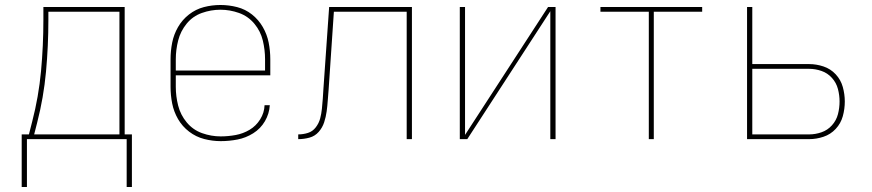

<svg xmlns="http://www.w3.org/2000/svg" viewBox="-20 -558 3496 770"><path d="M488 192H509V-19H480V-530H154V-478Q154 -375 144.5 -272.5Q135 -170 109 -70L96 -19H67V0H488ZM117 -19 129 -66Q155 -167 164.5 -270.5Q174 -374 174 -478V-511H459V-19ZM67 192H88V0H67Z M865 8Q899 8 932.5 1.5Q966 -5 995.5 -23.5Q1025 -42 1042.5 -72Q1060 -102 1062 -136H1041Q1040 -106 1023.5 -79.5Q1007 -53 981 -37.5Q955 -22 925 -16.5Q895 -11 865 -11Q827 -11 790.5 -24Q754 -37 729 -67Q704 -97 694.5 -134.5Q685 -172 685 -210V-256H1064V-320Q1064 -354 1057.5 -387Q1051 -420 1034 -449.5Q1017 -479 990.5 -500Q964 -521 931 -529.5Q898 -538 864 -538Q830 -538 797.5 -529.5Q765 -521 738 -500Q711 -479 694 -449.5Q677 -420 670.5 -387Q664 -354 664 -320V-210Q664 -176 670.5 -143Q677 -110 694 -80.5Q711 -51 738.5 -30Q766 -9 799 -0.5Q832 8 865 8ZM685 -275V-320Q685 -358 694.5 -395.5Q704 -433 728.5 -463Q753 -493 789.5 -506Q826 -519 864 -519Q902 -519 938.5 -506Q975 -493 1000 -463Q1025 -433 1034 -395.5Q1043 -358 1043 -320V-275Z M1176 0Q1199 0 1221 -6Q1243 -12 1258 -29Q1273 -46 1280 -67.5Q1287 -89 1290 -111Q1293 -133 1294.5 -155.5Q1296 -178 1298 -200L1319 -511H1611V0H1632V-530H1300L1277 -201Q1276 -182 1274.5 -162Q1273 -142 1271 -122Q1269 -102 1264 -83Q1259 -64 1246.5 -47.5Q1234 -31 1215 -25Q1196 -19 1176 -19Z M1824 0H1854L2187 -513V0H2208V-530H2178L1845 -17V-530H1824Z M2582 0H2602V-511H2796V-530H2388V-511H2582Z M2976 0H3225Q3254 0 3282.5 -9.5Q3311 -19 3331.5 -41Q3352 -63 3360 -92Q3368 -121 3368 -151Q3368 -180 3360 -209Q3352 -238 3331.5 -260Q3311 -282 3282.5 -291.5Q3254 -301 3225 -301H2997V-530H2976ZM2997 -19V-282H3225Q3250 -282 3274.5 -273.5Q3299 -265 3316.5 -245.5Q3334 -226 3340.5 -201Q3347 -176 3347 -151Q3347 -125 3340.5 -100Q3334 -75 3316.5 -55.5Q3299 -36 3274.5 -27.5Q3250 -19 3225 -19Z"/></svg>

Font: Iosevka Sparkle Thin
Style: Regular
Weight: 100
Designer: Belleve Invis
Foundry: Belleve Invis
Version: Version 4.5.0; ttfautohint (v1.8.3)